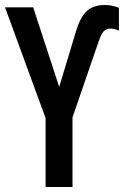

<svg xmlns="http://www.w3.org/2000/svg" viewBox="-20 -743 501 763"><path d="M161.1 0V-273.9L0 -713.9H111.8L215.3 -397.5L281.7 -617.7Q299.3 -676.3 325.7 -699.7Q352.1 -723.1 396 -723.1Q414.6 -723.1 429 -719.5Q443.4 -715.8 452.6 -711.9V-621.6Q446.8 -624 437.7 -626.7Q428.7 -629.4 417.5 -629.4Q402.3 -629.4 392.1 -618.4Q381.8 -607.4 372.1 -578.6L268.1 -276.4V0Z"/></svg>

Font: Open Sans Condensed SemiBold
Style: Regular
Weight: 600
Width: 3
Designer: Monotype Design Team
Foundry: Monotype Imaging Inc.
Version: Version 3.000; ttfautohint (v1.8.4)